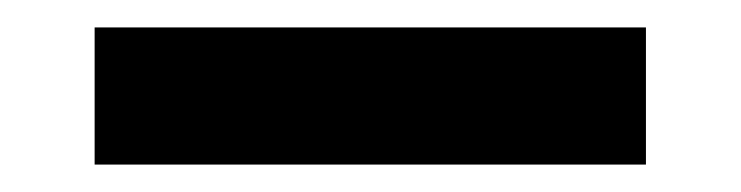

<svg xmlns="http://www.w3.org/2000/svg" viewBox="-20 -410 540 140"><path d="M451 -290V-390H49V-290Z"/></svg>

Font: Iosevka SS09
Style: Bold
Weight: 700
Monospace: yes
Designer: Belleve Invis
Foundry: Belleve Invis
Version: Version 5.2.1; ttfautohint (v1.8.3)